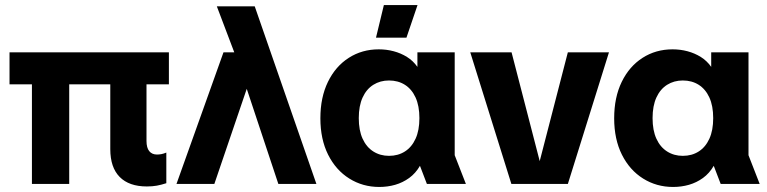

<svg xmlns="http://www.w3.org/2000/svg" viewBox="-20 -730 3046 762"><path d="M562.8 10Q492.3 10 455 -27.7Q417.7 -65.4 417.7 -138.3V-449H561.4V-170.8Q561.4 -143.5 572.3 -130.1Q583.3 -116.7 602.9 -116.7Q611.5 -116.7 620.4 -118.3Q629.3 -120 640.1 -124.5V-2.9Q619.9 3.6 602.4 6.8Q585 10 562.8 10ZM106.7 0V-449H254.7V0ZM17.8 -395.3V-522.2H650.3V-395.3Z M1084.7 0 935.2 -450 922.3 -489.2 840.5 -705H990.9L1235.7 0ZM680.4 0 866.9 -522.2H998L1013.3 -411.8H971L830.7 0Z M1485.4 12Q1419.6 12 1366.3 -21.4Q1312.9 -54.8 1282.2 -116.1Q1251.5 -177.4 1251.5 -260.5Q1251.5 -343.6 1281.5 -405.1Q1311.5 -466.7 1364.1 -500.4Q1416.7 -534.2 1483.3 -534.2Q1514 -534.2 1542.5 -526.6Q1571.1 -519 1595.3 -503.9Q1619.5 -488.8 1636.6 -464.6V-522.2H1784.6V-114L1829 0H1674.2L1646.7 -71.9Q1629.5 -42.2 1604 -23.7Q1578.6 -5.3 1548.4 3.4Q1518.3 12 1485.4 12ZM1523.9 -111.5Q1559.8 -111.5 1586.9 -128.8Q1614.1 -146.1 1629.3 -179.4Q1644.5 -212.6 1644.5 -261.2Q1644.5 -309.8 1629.3 -343.1Q1614.1 -376.3 1586.9 -393.5Q1559.8 -410.6 1523.9 -410.6Q1489 -410.6 1461.7 -393.5Q1434.3 -376.3 1419.1 -343.1Q1403.9 -309.8 1403.9 -261.2Q1403.9 -212.6 1419.1 -179.4Q1434.3 -146.1 1461.7 -128.8Q1489 -111.5 1523.9 -111.5ZM1472.2 -580.5 1503.5 -710H1637.1L1593.1 -580.5Z M2009.5 0 1846.4 -522.2H2010.3L2122 -90.6L2233.6 -522.2H2396.8L2233.7 0Z M2651.4 12Q2585.6 12 2532.3 -21.4Q2478.9 -54.8 2448.2 -116.1Q2417.5 -177.4 2417.5 -260.5Q2417.5 -343.6 2447.5 -405.1Q2477.5 -466.7 2530.1 -500.4Q2582.7 -534.2 2649.3 -534.2Q2680 -534.2 2708.5 -526.6Q2737.1 -519 2761.3 -503.9Q2785.5 -488.8 2802.6 -464.6V-522.2H2950.6V-114L2995 0H2840.2L2812.7 -71.9Q2795.5 -42.2 2770 -23.7Q2744.6 -5.3 2714.4 3.4Q2684.3 12 2651.4 12ZM2689.9 -111.5Q2725.8 -111.5 2752.9 -128.8Q2780.1 -146.1 2795.3 -179.4Q2810.5 -212.6 2810.5 -261.2Q2810.5 -309.8 2795.3 -343.1Q2780.1 -376.3 2752.9 -393.5Q2725.8 -410.6 2689.9 -410.6Q2655 -410.6 2627.7 -393.5Q2600.3 -376.3 2585.1 -343.1Q2569.9 -309.8 2569.9 -261.2Q2569.9 -212.6 2585.1 -179.4Q2600.3 -146.1 2627.7 -128.8Q2655 -111.5 2689.9 -111.5Z"/></svg>

Font: TikTok Sans Light
Style: Regular
Weight: 300
Version: Version 4.000